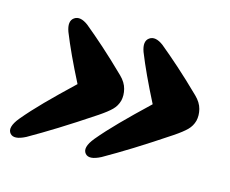

<svg xmlns="http://www.w3.org/2000/svg" viewBox="-69 -492 671 559"><g transform="rotate(15 266.5 -212.5)"><path d="M513.5 -204Q509 -187.5 497 -175.5Q485 -163.5 460.5 -147Q402 -108 357.8 -80.5Q313.5 -53 274 -30.5Q240 -13 227.5 -27.5Q213.5 -43.5 240 -76Q265 -106 297.8 -139.2Q330.5 -172.5 378 -217.5Q336 -299.5 313 -357.5Q302 -388 318.5 -399.5Q335 -411 360.5 -392Q388 -369.5 419.5 -341.5Q451 -313.5 491 -274.5Q508 -258 512.8 -239.2Q517.5 -220.5 513.5 -204ZM287 -204Q282.5 -187.5 270.5 -175.5Q258.5 -163.5 234 -147Q175.5 -108 131.2 -80.5Q87 -53 47.5 -30.5Q13.5 -13 1 -27.5Q-13 -43.5 13.5 -76Q38.5 -106 71.2 -139.2Q104 -172.5 151.5 -217.5Q109.5 -299.5 86.5 -357.5Q75.5 -388 92 -399.5Q108.5 -411 134 -392Q161.5 -369.5 193 -341.5Q224.5 -313.5 264.5 -274.5Q281.5 -258 286.2 -239.2Q291 -220.5 287 -204Z"/></g></svg>

Font: Fraunces 144pt SuperSoft
Style: Bold Italic
Weight: 700
Italic angle: -16°
Version: Version 1.000;[0bf87f6ff]